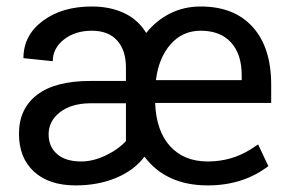

<svg xmlns="http://www.w3.org/2000/svg" viewBox="-20 -558 884 588"><path d="M38.1 0ZM616.2 9.8Q488.8 9.8 422.4 -78.1Q390.6 -36.1 335.4 -13.2Q280.3 9.8 211.4 9.8Q129.9 9.8 84 -32.5Q38.1 -74.7 38.1 -148.4Q38.1 -225.1 93.5 -267.6Q148.9 -310.1 256.8 -310.1H365.7V-351.6Q365.7 -403.8 338.9 -433.8Q312 -463.9 261.2 -463.9Q210 -463.9 175.8 -437Q141.6 -410.2 141.6 -370.6L51.8 -379.9Q51.8 -449.7 110.8 -493.9Q169.9 -538.1 261.2 -538.1Q317.4 -538.1 360.4 -517.8Q403.3 -497.6 427.7 -457Q458.5 -495.6 501 -516.8Q543.5 -538.1 594.7 -538.1Q697.3 -538.1 753.9 -475.3Q810.5 -412.6 810.5 -298.8V-242.7H455.1Q458.5 -156.7 501 -110.1Q543.5 -63.5 616.2 -63.5Q688.5 -63.5 747.6 -100.6L770.5 -115.7L801.8 -49.3Q724.6 9.8 616.2 9.8ZM229 -63.5Q264.2 -63.5 302.7 -81.5Q341.3 -99.6 365.7 -126V-241.7H254.4Q197.3 -240.7 163.1 -213.9Q128.9 -187 128.9 -146.5Q128.9 -108.9 154.8 -86.2Q180.7 -63.5 229 -63.5ZM594.7 -463.9Q538.6 -463.9 502.2 -422.1Q465.8 -380.4 457.5 -312.5H720.2V-327.6Q720.2 -392.1 687.5 -428Q654.8 -463.9 594.7 -463.9Z"/></svg>

Font: Roboto-o
Style: o-Regular
Weight: 400
Designer: Google
Version: Version 2.134; 2016; ttfautohint (v1.6)